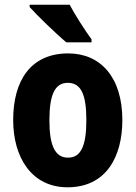

<svg xmlns="http://www.w3.org/2000/svg" viewBox="-20 -786 577 816"><path d="M276 -766H106V-756C137 -721 223 -638 262 -606H369V-619C345 -651 298 -724 276 -766ZM500 -276C500 -458 407 -559 270 -559C111 -559 36 -444 36 -276C36 -115 116 10 267 10C430 10 500 -118 500 -276ZM190 -275C190 -383 213 -434 268 -434C325 -434 347 -383 347 -276C347 -168 325 -116 269 -116C213 -116 190 -169 190 -275Z"/></svg>

Font: Noto Sans Gurmukhi UI Condensed ExtraBold
Style: Regular
Weight: 800
Width: 3
Designer: Jelle Bosma - Monotype Design Team
Foundry: Monotype Imaging Inc.
Version: Version 2.004